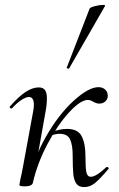

<svg xmlns="http://www.w3.org/2000/svg" viewBox="-20 -751 485 782"><path d="M381 -396Q398 -396 408.5 -386Q419 -376 419 -361Q419 -347 409 -338Q399 -329 384 -329Q373 -329 359 -337Q347 -344 338 -344Q308 -344 261.5 -293.5Q215 -243 173.5 -164.5Q132 -86 114 -7L100 -8Q116 -105 167.5 -195Q219 -285 280 -340.5Q341 -396 381 -396ZM59 2 63 -21Q69 -45 74 -74L115 -297Q118 -312 118 -324Q118 -356 98 -356Q86 -356 67.5 -344Q49 -332 29 -310Q28 -309 26 -309Q23 -309 20.5 -312.5Q18 -316 21 -318Q55 -357 83.5 -376Q112 -395 138 -395Q155 -395 163 -384.5Q171 -374 171 -351Q171 -325 166 -299L114 -7Q113 0 104.5 4Q96 8 82 8Q68 8 63.5 6.5Q59 5 59 2ZM276 -118Q276 -160 265.5 -183Q255 -206 223 -206Q209 -206 189 -200L187 -212Q223 -226 253 -226Q297 -226 312.5 -196.5Q328 -167 328 -116Q328 -66 332 -48.5Q336 -31 350 -31Q371 -31 413 -70Q414 -71 416 -71Q420 -71 422 -67.5Q424 -64 421 -62Q388 -23 367.5 -6Q347 11 323 11Q301 11 291 -3Q281 -17 278.5 -42.5Q276 -68 276 -118ZM252 -476 345 -716Q347 -721 366.5 -726Q386 -731 400 -731Q409 -731 408 -727L262 -473Q261 -470 255.5 -472Q250 -474 252 -476Z"/></svg>

Font: Cormorant Infant
Style: Italic
Weight: 400
Italic angle: -10°
Designer: Christian Thalmann (Catharsis Fonts)
Foundry: Catharsis Fonts
Version: Version 4.000